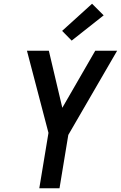

<svg xmlns="http://www.w3.org/2000/svg" viewBox="-20 -1006 646 1026"><path d="M190 0 239 -296 124 -735H241L313 -430L489 -735H606L345 -285L298 0ZM363 -789 312 -841 472 -986 534 -924Z"/></svg>

Font: Iosevka Aile Semibold Oblique
Style: Regular
Weight: 600
Italic angle: -9°
Designer: Belleve Invis
Foundry: Belleve Invis
Version: Version 31.1.0; ttfautohint (v1.8.4)